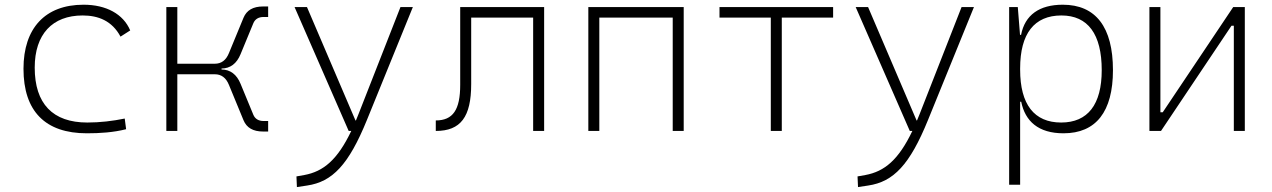

<svg xmlns="http://www.w3.org/2000/svg" viewBox="-20 -547 5313 802"><path d="M342.8 9.8C396.5 9.8 453.6 6.3 506.8 -7.3L501 -51.8C450.7 -41.5 397.9 -35.2 344.7 -35.2C200.2 -35.2 125 -113.8 125 -264.6C125 -403.8 198.7 -482.4 325.2 -482.4C390.6 -482.4 448.2 -460 483.4 -394L523.9 -419.9C495.1 -488.3 423.8 -527.3 329.1 -527.3C168 -527.3 78.1 -428.7 78.1 -259.8C78.1 -82.5 168.9 9.8 342.8 9.8Z M674.8 0H720.7V-236.8H877C904.8 -236.8 924.3 -222.2 936.5 -191.9L997.1 -44.9C1010.3 -13.2 1037.1 2.4 1079.1 2.4H1100.1V-41.5H1081.5C1060.1 -41.5 1045.4 -50.3 1038.1 -67.9L984.9 -196.8C968.8 -236.3 941.9 -256.3 905.3 -256.8V-260.7C941.9 -261.2 968.8 -281.2 984.9 -320.8L1038.1 -449.7C1045.4 -467.3 1060.1 -476.1 1081.5 -476.1H1100.1V-520H1079.1C1037.1 -520 1010.3 -504.4 997.1 -472.7L936.5 -325.7C924.3 -295.4 904.8 -280.8 877 -280.8H720.7V-517.6H674.8Z M1220.2 234.4 1262.7 228C1368.7 212.4 1436.5 141.1 1512.7 -45.9L1704.6 -517.6H1652.8L1477.5 -70.3C1474.1 -61 1470.2 -52.2 1466.8 -43.9H1464.8L1262.2 -517.6H1210.4L1436.5 0H1447.3C1389.6 120.6 1331.1 169.4 1251 184.1L1218.3 189.9Z M1800.3 0C1904.3 0 1948.2 -58.6 1948.2 -195.8V-473.6H2207V0H2252.9V-517.6H1902.3V-192.4C1902.3 -88.4 1872.1 -43.9 1800.3 -43.9Z M2790 0H2835.9V-517.6H2437.5V0H2483.4V-473.6H2790Z M3199.7 0H3245.6V-473.6H3460V-517.6H2985.4V-473.6H3199.7Z M3564 234.4 3606.4 228C3712.4 212.4 3780.3 141.1 3856.4 -45.9L4048.3 -517.6H3996.6L3821.3 -70.3C3817.9 -61 3814 -52.2 3810.5 -43.9H3808.6L3606 -517.6H3554.2L3780.3 0H3791C3733.4 120.6 3674.8 169.4 3594.7 184.1L3562 189.9Z M4195.3 224.6H4241.2V-122.1H4245.6C4262.2 -40.5 4317.4 9.8 4422.4 9.8C4558.1 9.8 4628.9 -80.6 4628.9 -253.9C4628.9 -433.6 4557.1 -527.3 4419.4 -527.3C4321.3 -527.3 4261.2 -484.4 4245.1 -401.4H4240.7L4231.4 -517.6H4195.3ZM4241.2 -255.9V-261.2C4241.2 -406.7 4300.3 -482.4 4413.6 -482.4C4524.4 -482.4 4582 -404.3 4582 -253.9C4582 -110.4 4523.9 -35.2 4412.6 -35.2C4299.8 -35.2 4241.2 -110.8 4241.2 -255.9Z M4781.2 0H4829.6L5124 -439.5H5133.8V0H5179.7V-517.6H5131.3L4836.9 -78.1H4827.1V-517.6H4781.2Z"/></svg>

Font: Cascadia Code PL ExtraLight
Style: Regular
Weight: 200
Monospace: yes
Designer: Aaron Bell
Foundry: Saja Typeworks
Version: Version 2404.023